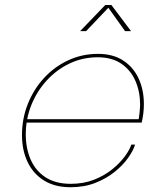

<svg xmlns="http://www.w3.org/2000/svg" viewBox="-20 -758 677 786"><path d="M82 -256 85.5 -270H554.5L547 -267Q549.5 -277.5 551.5 -298.5Q553.5 -319.5 553.5 -330.5Q553.5 -382.5 534.5 -426.5Q515.5 -470.5 477 -497Q438.5 -523.5 380 -523.5Q318.5 -523.5 265.2 -498.2Q212 -473 171.5 -428.8Q131 -384.5 108.2 -327.8Q85.5 -271 85.5 -208Q85.5 -151.5 105.2 -105.5Q125 -59.5 166 -32.5Q207 -5.5 269.5 -5.5Q322 -5.5 364.8 -22.2Q407.5 -39 439.2 -64.8Q471 -90.5 491 -117.8Q511 -145 517.5 -166H533Q525.5 -141.5 504.5 -111.8Q483.5 -82 449.5 -54.5Q415.5 -27 370 -9.2Q324.5 8.5 268.5 8.5Q204.5 8.5 160 -19.2Q115.5 -47 92.8 -95.2Q70 -143.5 70 -205Q70 -272.5 94 -332.8Q118 -393 160.5 -439Q203 -485 259.5 -511.2Q316 -537.5 381 -537.5Q443 -537.5 484.8 -510Q526.5 -482.5 547.8 -436Q569 -389.5 569 -332Q569 -313 566.8 -294.2Q564.5 -275.5 560 -256ZM308 -630.5 411 -737.5H436L516.5 -630.5H492L419.5 -732H429L332.5 -630.5Z"/></svg>

Font: Epilogue Thin
Style: Italic
Weight: 250
Italic angle: -12°
Designer: Tyler Finck
Foundry: Etcetera Type Co
Version: Version 2.112